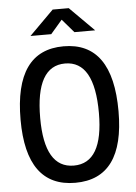

<svg xmlns="http://www.w3.org/2000/svg" viewBox="-60 -943 706 999"><g transform="rotate(-5 293.0 -444.0)"><path d="M293 9.8Q37.1 9.8 37.1 -341.8Q37.1 -703.1 293 -703.1Q548.8 -703.1 548.8 -341.8Q548.8 9.8 293 9.8ZM293 -80.1Q446.3 -80.1 446.3 -341.8Q446.3 -613.3 293 -613.3Q139.6 -613.3 139.6 -341.8Q139.6 -80.1 293 -80.1ZM126.5 -771.5 253.4 -898.4H337.4L464.4 -771.5H356L295.4 -841.8L234.9 -771.5Z"/></g></svg>

Font: Caskaydia Cove
Style: Regular
Weight: 400
Monospace: yes
Designer: Aaron Bell
Foundry: Saja Typeworks
Version: Version 4.300; ttfautohint (v1.8.3)